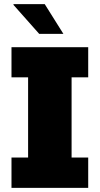

<svg xmlns="http://www.w3.org/2000/svg" viewBox="-20 -916 486 936"><path d="M410 -539H329V-148H410V0H36V-148H117V-539H36V-686H410ZM289 -751H171L45 -893L47 -896H198Z"/></svg>

Font: Chivo Black
Style: Regular
Weight: 900
Designer: Hector Gatti
Foundry: Omnibus-Type
Version: Version 1.007